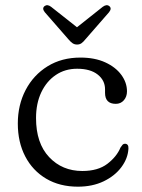

<svg xmlns="http://www.w3.org/2000/svg" viewBox="-20 -691 534 722"><path d="M457.5 -347.5Q457.5 -327.5 445.8 -314Q434 -300.5 415.5 -300.5Q375 -300.5 375 -342V-355Q375 -389 347.2 -410.8Q319.5 -432.5 270 -432.5Q224.5 -432.5 189.8 -409Q155 -385.5 135.2 -343.8Q115.5 -302 115.5 -247Q115.5 -152.5 164.8 -100.2Q214 -48 289.5 -48Q348.5 -48 383.8 -75Q419 -102 433 -136Q437.5 -143 441 -146.8Q444.5 -150.5 450 -150.5Q464 -150 463 -132Q461 -95.5 436.5 -62.5Q412 -29.5 369.8 -9.2Q327.5 11 273 11Q204.5 11 153.5 -19.2Q102.5 -49.5 74.8 -103Q47 -156.5 47 -226.5Q47 -296.5 76.5 -352.8Q106 -409 159 -441.8Q212 -474.5 282.5 -474.5Q336.5 -474.5 375.8 -456.5Q415 -438.5 436.2 -409.5Q457.5 -380.5 457.5 -347.5ZM301 -543Q293.5 -533.5 286.5 -528.5Q279.5 -523.5 270 -523.5Q260 -523.5 252.8 -528.5Q245.5 -533.5 237.5 -543L148.5 -645Q137 -659.5 147.5 -668Q158 -676 172 -665.5L269.5 -588.5L366.5 -665.5Q381 -676 391 -668Q401.5 -659.5 390 -645Z"/></svg>

Font: Fraunces 9pt S100 Light
Style: Regular
Weight: 300
Version: Version 1.000; ttfautohint (v1.8.3)